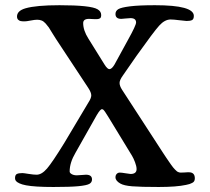

<svg xmlns="http://www.w3.org/2000/svg" viewBox="-20 -728 825 755"><path d="M430.2 -474.1 483.9 -572.3Q515.1 -628.4 515.1 -639.6Q515.1 -656.7 493.2 -656.7Q486.8 -656.7 474.1 -655.3Q461.4 -653.8 457 -653.8Q434.1 -653.8 434.1 -672.9Q434.1 -685.1 445.1 -691.9Q456.1 -698.7 491.2 -703.1Q526.4 -707.5 589.8 -707.5Q742.2 -707.5 742.2 -665.5Q742.2 -652.8 735.4 -649.2Q728.5 -645.5 713.9 -645.5Q709 -645.5 685.8 -648.4Q662.6 -651.4 650.9 -651.4Q627.9 -651.4 606.2 -627.4Q584.5 -603.5 517.1 -508.8L462.9 -430.7Q450.2 -413.1 450.2 -401.9Q450.2 -390.1 460 -375L622.1 -125.5Q625.5 -120.1 632.6 -109.6Q639.6 -99.1 643.1 -94.2Q646.5 -89.4 651.9 -81.5Q657.2 -73.7 660.6 -69.8Q664.1 -65.9 668.2 -61.3Q672.4 -56.6 675.8 -54.2Q679.2 -51.8 682.6 -50.8Q687.5 -48.3 705.3 -49.8Q723.1 -51.3 727.5 -50.3Q746.1 -47.9 746.1 -26.9Q746.1 -20.5 743.9 -16.1Q741.7 -11.7 735.8 -8.8Q730 -5.9 725.6 -4.4Q721.2 -2.9 711.9 -1Q673.8 7.3 604 7.3Q532.7 7.3 500 4.6Q467.3 2 453.1 -6.3Q434.1 -17.1 434.1 -30.8Q434.1 -39.1 439 -44.2Q443.8 -49.3 451.2 -49.3Q458 -49.3 473.9 -46.6Q489.7 -43.9 493.2 -43.9Q517.1 -43.9 517.1 -63Q517.1 -74.2 511 -90.1Q504.9 -106 499 -115.7L405.8 -268.6Q390.6 -293.9 385.3 -297.4Q382.8 -298.8 380.9 -298.8Q374.5 -298.8 360.8 -275.9L276.9 -127.4Q253.9 -88.4 253.9 -53.7Q253.9 -47.9 262 -43.2Q270 -38.6 282.2 -38.6Q288.6 -38.6 301 -39.8Q313.5 -41 317.9 -41Q341.8 -41 341.8 -22.5Q341.8 -10.7 331.3 -4.9Q320.8 1 288.1 4.2Q255.4 7.3 189.9 7.3Q153.3 7.3 126.2 5.6Q99.1 3.9 82.5 0.7Q65.9 -2.4 56.2 -7.1Q46.4 -11.7 42.7 -16.4Q39.1 -21 39.1 -27.3Q39.1 -40 46.1 -43.7Q53.2 -47.4 67.9 -47.4Q72.8 -47.4 92.5 -44.2Q112.3 -41 124 -41Q144 -41 165 -65.4Q186 -89.8 232.9 -166L328.1 -325.7Q338.9 -342.3 338.9 -353Q338.9 -364.3 327.1 -382.3L200.2 -574.7Q194.8 -582.5 185.5 -598.1Q176.3 -613.8 171.9 -620.1Q167.5 -626.5 159.7 -635.3Q151.9 -644 144 -647.2Q136.2 -650.4 126 -650.4Q116.7 -650.4 100.3 -647.2Q84 -644 77.1 -644Q67.4 -644 61.8 -645Q56.2 -646 51.5 -650.4Q46.9 -654.8 46.9 -663.1Q46.9 -685.5 80.1 -695.3Q122.1 -707.5 213.9 -707.5Q337.4 -707.5 363.8 -691.4Q377.9 -683.1 377.9 -668.9Q377.9 -659.7 374 -656.5Q370.1 -653.3 362.3 -652.8Q355.5 -652.3 344 -653.1Q332.5 -653.8 330.1 -653.8Q307.1 -653.8 307.1 -637.2Q307.1 -608.4 327.6 -576.2L391.1 -474.1Q402.3 -456.1 410.2 -456.1Q419.4 -456.1 430.2 -474.1Z"/></svg>

Font: Cooper*
Style: Regular
Weight: 400
Designer: Owen Earl
Foundry: indestructible type*
Version: Version 0.001